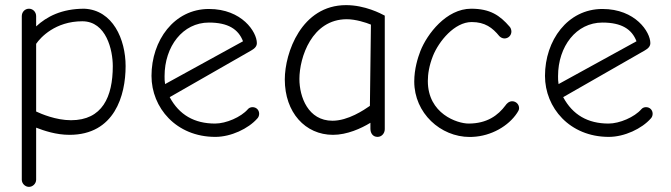

<svg xmlns="http://www.w3.org/2000/svg" viewBox="-20 -534 2616 749"><path d="M309 -500C220 -500 162 -469 121 -431V-471C121 -487 109 -500 93 -500C77 -500 65 -487 65 -471V167C65 182 78 195 93 195C108 195 121 182 121 167V-36C152 -24 199 -8 251 -8C427 -8 470 -162 470 -276C470 -381 420 -495 309 -500ZM257 -65C198 -65 140 -90 121 -99V-363C138 -388 196 -451 301 -451C395 -451 420 -338 420 -276C420 -156 379 -65 257 -65Z M991 -90C991 -105 980 -116 965 -116C958 -116 951 -113 947 -108C920 -77 862 -52 819 -52C738 -52 679 -86 642 -155L960 -337C976 -346 982 -355 982 -366C982 -409 924 -499 795 -499C659 -499 571 -376 571 -238C571 -114 667 0 820 0C881 0 949 -32 984 -72C988 -76 991 -83 991 -90ZM795 -446C870 -446 910 -420 928 -373L624 -206C622 -217 622 -226 622 -237C622 -353 693 -446 795 -446Z M1481 -473C1466 -481 1404 -514 1330 -514C1156 -514 1091 -328 1091 -224C1091 -95 1171 -8 1279 -8C1334 -8 1389 -33 1425 -55V-32C1425 -15 1434 0 1453 0C1469 0 1481 -14 1481 -30ZM1423 -121C1400 -105 1338 -63 1277 -63C1182 -63 1148 -156 1148 -226C1148 -309 1196 -459 1333 -459C1367 -459 1408 -446 1427 -438Z M2005 -112C2005 -127 1993 -139 1978 -139C1965 -139 1956 -129 1952 -123C1923 -84 1880 -52 1808 -52C1764 -52 1649 -90 1649 -218C1649 -245 1654 -278 1669 -316C1692 -373 1753 -448 1820 -448C1872 -448 1901 -426 1928 -393C1933 -388 1940 -384 1948 -384C1963 -384 1975 -396 1975 -411C1975 -418 1972 -426 1968 -430C1930 -474 1892 -500 1818 -500C1721 -500 1646 -401 1620 -335C1610 -309 1596 -265 1596 -216C1596 -92.8 1698.6 0.3 1812.4 0.3C1815.9 0.3 1819.5 0.2 1823 0C1897 -3 1964 -43 1997 -93C2001 -99 2005 -105 2005 -112Z M2526 -90C2526 -105 2515 -116 2500 -116C2493 -116 2486 -113 2482 -108C2455 -77 2397 -52 2354 -52C2273 -52 2214 -86 2177 -155L2495 -337C2511 -346 2517 -355 2517 -366C2517 -409 2459 -499 2330 -499C2194 -499 2106 -376 2106 -238C2106 -114 2202 0 2355 0C2416 0 2484 -32 2519 -72C2523 -76 2526 -83 2526 -90ZM2330 -446C2405 -446 2445 -420 2463 -373L2159 -206C2157 -217 2157 -226 2157 -237C2157 -353 2228 -446 2330 -446Z"/></svg>

Font: Comic Neue
Style: Normal
Weight: 400
Designer: Craig Rozynski
Foundry: Craig Rozynski
Version: Version 2.003